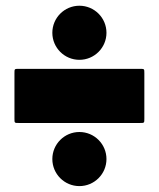

<svg xmlns="http://www.w3.org/2000/svg" viewBox="-20 -706 549 664"><path d="M30 -452.9V-295.7C30 -280.7 30 -280.7 45 -280.7H464.2C479.2 -280.7 479.2 -280.7 479.2 -295.7V-452.9C479.2 -467.9 479.2 -467.9 464.2 -467.9H45C30 -467.9 30 -467.9 30 -452.9ZM161 -156C161 -104.3 202.9 -62.4 254.6 -62.4C306.3 -62.4 348.2 -104.3 348.2 -156C348.2 -207.6 306.3 -249.5 254.6 -249.5C202.9 -249.5 161 -207.6 161 -156ZM161 -592.6C161 -541 202.9 -499.1 254.6 -499.1C306.3 -499.1 348.2 -541 348.2 -592.6C348.2 -644.3 306.3 -686.2 254.6 -686.2C202.9 -686.2 161 -644.3 161 -592.6Z"/></svg>

Font: Gridlock
Style: Regular
Weight: 400
Designer: Abhik Krishna Ghosh
Version: Version 001.000